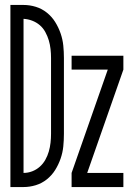

<svg xmlns="http://www.w3.org/2000/svg" viewBox="-20 -755 540 775"><path d="M22 0H75Q100 0 124.5 -7.5Q149 -15 169 -31Q189 -47 202.5 -68.5Q216 -90 224.5 -114.5Q233 -139 235.5 -164Q238 -189 238 -215V-521Q238 -546 235.5 -571Q233 -596 224.5 -620.5Q216 -645 202.5 -666.5Q189 -688 169 -704Q149 -720 124.5 -727.5Q100 -735 75 -735H22ZM75 -57V-679Q93 -678 110 -671.5Q127 -665 140.5 -653.5Q154 -642 163 -625.5Q172 -609 177 -592Q182 -575 184 -557Q186 -539 186 -521V-215Q186 -197 184 -179Q182 -161 177 -143.5Q172 -126 163 -110Q154 -94 140.5 -82Q127 -70 110 -63.5Q93 -57 75 -57ZM269 0H478V-57H332L478 -474V-530H269V-474H415L269 -57Z"/></svg>

Font: Iosevka SS09 Light
Style: Regular
Weight: 300
Monospace: yes
Designer: Belleve Invis
Foundry: Belleve Invis
Version: Version 5.2.1; ttfautohint (v1.8.3)